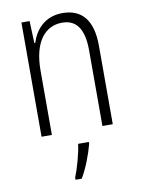

<svg xmlns="http://www.w3.org/2000/svg" viewBox="-86 -600 647 879"><g transform="rotate(-10 238.0 -160.0)"><path d="M266 -541C183 -541 138 -486 120 -428H116L112 -531H74V0H122V-299C122 -433 178 -498 257 -498C321 -498 357 -454 357 -352V0H405V-365C405 -486 354 -541 266 -541ZM283 70V61H233C229 102 207 177 193 211V221H222C249 175 270 118 283 70Z"/></g></svg>

Font: Noto Sans Armenian Condensed ExtraLight
Style: Regular
Weight: 200
Width: 3
Designer: Monotype Design Team
Foundry: Monotype Imaging Inc.
Version: Version 2.008